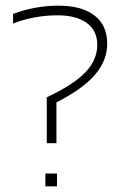

<svg xmlns="http://www.w3.org/2000/svg" viewBox="-20 -657 435 677"><path d="M186 -637Q268 -637 313 -602.5Q358 -568 358 -503Q358 -444 315.5 -394Q273 -344 179 -296V-152H145V-314Q239 -358 281 -402Q323 -446 323 -499Q323 -549 286 -576Q249 -603 183 -603Q142 -603 101.5 -595.5Q61 -588 26 -574V-608Q63 -622 103.5 -629.5Q144 -637 186 -637ZM181 -45V0H140V-45Z"/></svg>

Font: Blinker ExtraLight
Style: Regular
Weight: 200
Designer: Juergen Huber
Foundry: supertype
Version: Version 1.017;hotconv 1.0.117;makeotfexe 2.5.65602